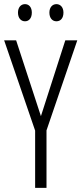

<svg xmlns="http://www.w3.org/2000/svg" viewBox="-20 -909 394 929"><path d="M67 -848C67 -822 81 -806 101 -806C120 -806 134 -821 134 -848C134 -874 120 -889 101 -889C81 -889 67 -873 67 -848ZM219 -848C219 -822 233 -806 253 -806C273 -806 287 -821 287 -848C287 -874 272 -889 253 -889C234 -889 219 -874 219 -848ZM178 -347 58 -714H0L150 -277V0H205V-278L354 -714H296Z"/></svg>

Font: Noto Sans Georgian ExtraCondensed Light
Style: Regular
Weight: 300
Width: 2
Designer: Monotype Design Team, Akaki Razmadze
Foundry: Google LLC
Version: Version 2.005